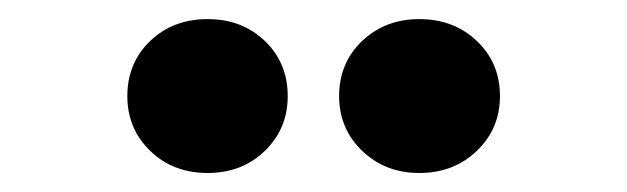

<svg xmlns="http://www.w3.org/2000/svg" viewBox="-20 -770 656 201"><path d="M418.9 -588.9Q383.3 -588.9 359.1 -612.1Q335 -635.3 335 -669.4Q335 -704.1 359.1 -727.1Q383.3 -750 418.9 -750Q455.1 -750 479.2 -727.1Q503.4 -704.1 503.4 -669.4Q503.4 -635.3 479.2 -612.1Q455.1 -588.9 418.9 -588.9ZM197.3 -588.9Q161.1 -588.9 137.2 -612.1Q113.3 -635.3 113.3 -669.4Q113.3 -704.1 137.2 -727.1Q161.1 -750 197.3 -750Q233.4 -750 257.3 -727.1Q281.2 -704.1 281.2 -669.4Q281.2 -635.3 257.3 -612.1Q233.4 -588.9 197.3 -588.9Z"/></svg>

Font: Inter 24pt ExtraBold
Style: Regular
Weight: 800
Designer: Rasmus Andersson
Foundry: rsms
Version: Version 4.001;git-66647c0bb